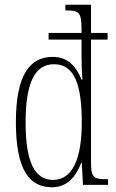

<svg xmlns="http://www.w3.org/2000/svg" viewBox="-20 -780 490 810"><path d="M199 10C261 10 299 -31 323 -94H325L330 0H436V-24H427C376 -24 364 -32 364 -91V-613H434V-641H364V-760H256V-736H261C313 -736 324 -729 324 -655V-641H185V-613H324V-544C324 -510 325 -469 328 -444H324C301 -501 266 -540 202 -540C109 -540 47 -469 47 -265C47 -63 104 10 199 10ZM204 -21C128 -21 88 -93 88 -263C88 -441 132 -509 208 -509C295 -509 325 -421 325 -263C325 -109 285 -21 204 -21Z"/></svg>

Font: Noto Serif Devanagari ExtraCondensed ExtraLight
Style: Regular
Weight: 200
Width: 2
Designer: Universal Thirst, Indian Type Foundry and the Monotype Design Team
Foundry: Monotype Imaging Inc.
Version: Version 2.004